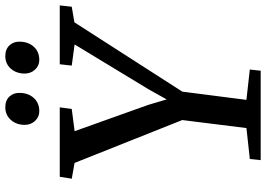

<svg xmlns="http://www.w3.org/2000/svg" viewBox="-157 -827 984 710"><g transform="rotate(-90 335.0 -472.0)"><path d="M97.8 0 102.1 -40.2 216.4 -52.7 251.8 -335.8 263.8 -245.5 87.5 -688.3 29.2 -698.6 36.2 -743H293L287.2 -698.7L204.9 -688.1L302.2 -415.6L335.7 -303L299.6 -306.9L360 -415L525.7 -688.1L447.4 -698.7L452.4 -743H670L665.1 -698.7L607.4 -688.8L325.4 -249.7L357 -335.6L320.7 -52.8L432.9 -40.2L428.5 0ZM278.6 -818.7Q257.2 -818.7 242.4 -834.9Q227.7 -851.1 228.2 -874.8Q229.2 -905.4 247.5 -924.9Q265.8 -944.4 292.9 -944.4Q319 -944.4 333.1 -929Q347.2 -913.6 346.5 -890.7Q346 -859.3 327.7 -839Q309.3 -818.7 278.6 -818.7ZM468.2 -818.7Q446.8 -818.7 432.1 -834.9Q417.4 -851.1 417.9 -874.8Q418.9 -905.4 436.9 -924.9Q454.9 -944.4 482.2 -944.4Q507.9 -944.4 522.3 -929Q536.6 -913.6 535.9 -890.7Q535.4 -859.3 517.1 -839Q498.7 -818.7 468.2 -818.7Z"/></g></svg>

Font: Merriweather 7pt Light
Style: Italic
Weight: 300
Italic angle: -7.8°
Designer: Eben Sorkin
Foundry: Eben Sorkin
Version: Version 2.200;gftools[0.9.31]